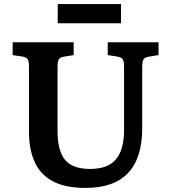

<svg xmlns="http://www.w3.org/2000/svg" viewBox="-20 -907 836 941"><path d="M400 14Q299 14 238 -19Q177 -52 149.5 -114Q122 -176 122 -261V-581Q122 -606 116 -616Q110 -626 89 -630L42 -637V-700H341V-637L292 -629Q274 -626 268 -615.5Q262 -605 262 -579V-264Q262 -169 298.5 -124Q335 -79 421 -79Q510 -79 549 -127Q588 -175 588 -268V-581Q588 -607 581.5 -616.5Q575 -626 554 -630L508 -637V-700H757V-637L708 -629Q689 -626 683 -615.5Q677 -605 677 -577V-279Q677 14 400 14ZM263 -793V-887H573V-793Z"/></svg>

Font: Literata SemiBold
Style: Regular
Weight: 600
Designer: Latin by Veronika Burian and Jose Scaglione. Greek by Irene Vlachou. Cyrillic by Vera Evstafieva.
Foundry: TypeTogether
Version: Version 3.103; ttfautohint (v1.8.4.7-5d5b);gftools[0.9.29]